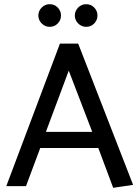

<svg xmlns="http://www.w3.org/2000/svg" viewBox="-20 -888 665 916"><path d="M420 -259H199L308 -551ZM266 -680 10 0H104L172 -182H449L520 8L615 -6L353 -680ZM217 -760Q240 -760 255.5 -776Q271 -792 271 -814Q271 -836 255.5 -852Q240 -868 217 -868Q195 -868 179 -852Q163 -836 163 -814Q163 -792 179 -776Q195 -760 217 -760ZM391 -760Q414 -760 429.5 -776Q445 -792 445 -814Q445 -836 429.5 -852Q414 -868 391 -868Q369 -868 353 -852Q337 -836 337 -814Q337 -792 353 -776Q369 -760 391 -760Z"/></svg>

Font: Catamaran Thin Medium
Style: Regular
Weight: 500
Version: Version 2.000